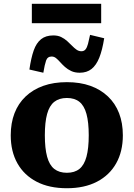

<svg xmlns="http://www.w3.org/2000/svg" viewBox="-20 -987 709 1019"><path d="M632 -269Q632 -183 596.5 -120Q561 -57 494.5 -22.5Q428 12 335 12Q241 12 174.5 -22.5Q108 -57 72.5 -120Q37 -183 37 -269Q37 -334 57 -386Q77 -438 116 -475Q155 -512 210 -531.5Q265 -551 335 -551Q405 -551 459.5 -531.5Q514 -512 553 -475Q592 -438 612 -386Q632 -334 632 -269ZM218 -269Q218 -200 230 -155.5Q242 -111 268 -90.5Q294 -70 335 -70Q376 -70 401.5 -90.5Q427 -111 439 -155.5Q451 -200 451 -269Q451 -338 439 -382Q427 -426 401.5 -446.5Q376 -467 335 -467Q294 -467 268 -446.5Q242 -426 230 -382Q218 -338 218 -269ZM403 -601Q377 -601 358 -610Q339 -619 325 -631.5Q311 -644 299.5 -657Q288 -670 277.5 -678.5Q267 -687 254 -687Q232 -687 224.5 -665.5Q217 -644 210 -601L136 -618Q145 -680 159 -719.5Q173 -759 198 -779Q223 -799 263 -799Q287 -799 304.5 -790.5Q322 -782 336 -769.5Q350 -757 362 -744.5Q374 -732 386 -723.5Q398 -715 412 -715Q426 -715 434 -725Q442 -735 447 -754Q452 -773 458 -802L533 -784Q523 -721 507 -681Q491 -641 466 -621Q441 -601 403 -601ZM149 -967H517V-864H149Z"/></svg>

Font: Roboto Serif 20pt
Style: Bold
Weight: 700
Version: Version 1.008